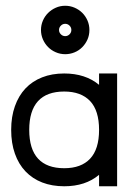

<svg xmlns="http://www.w3.org/2000/svg" viewBox="-20 -650 455 670"><path d="M388.7 -393.6V0H325.7V-40Q278.3 0 204.1 0Q161.6 0 127.4 -13.2Q93.3 -26.4 69.1 -51.8Q44.9 -77.1 32 -113.8Q19 -150.4 19 -196.8Q19 -242.7 32 -279.3Q44.9 -315.9 68.8 -341.3Q92.8 -366.7 127 -380.1Q161.1 -393.6 204.1 -393.6Q277.8 -393.6 325.7 -354V-393.6ZM294.4 -297.4Q262.7 -330.6 204.1 -330.6Q143.1 -330.6 112.5 -296.9Q82 -263.2 82 -196.8Q82 -129.9 112.8 -96.4Q143.6 -63 204.1 -63Q263.2 -63 294.4 -96.2Q325.7 -129.4 325.7 -196.8Q325.7 -264.2 294.4 -297.4ZM207.5 -629.9Q224.6 -629.9 240 -623.3Q255.4 -616.7 266.8 -605.5Q278.3 -594.2 285.2 -578.6Q292 -563 292 -545.4Q292 -527.3 285.2 -512Q278.3 -496.6 266.8 -485.1Q255.4 -473.6 240 -467.3Q224.6 -460.9 207.5 -460.9Q189.9 -460.9 174.3 -467.8Q158.7 -474.6 147.5 -486.1Q136.2 -497.6 129.6 -512.9Q123 -528.3 123 -545.4Q123 -562.5 129.6 -577.9Q136.2 -593.3 147.7 -604.7Q159.2 -616.2 174.6 -623Q189.9 -629.9 207.5 -629.9ZM222.7 -560.5Q216.3 -566.9 207.5 -566.9Q198.7 -566.9 192.4 -560.5Q186 -554.2 186 -545.4Q186 -536.6 192.4 -530.3Q198.7 -523.9 207.5 -523.9Q216.3 -523.9 222.7 -530.3Q229 -536.6 229 -545.4Q229 -554.2 222.7 -560.5Z"/></svg>

Font: Fibel Sued LRS
Style: Regular
Weight: 400
Designer: Peter Wiegel
Foundry: Peter Wiegel
Version: Version 000.000